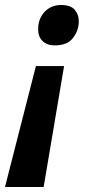

<svg xmlns="http://www.w3.org/2000/svg" viewBox="-57 -569 349 770"><path d="M163 -387Q132 -387 114 -404Q96 -421 96 -452Q96 -494 122 -521.5Q148 -549 188 -549Q226 -549 242.5 -530Q259 -511 259 -484Q259 -447 236 -417Q213 -387 163 -387ZM-37 181 87 -304H200L118 181Z"/></svg>

Font: Noto Sans SemiCondensed
Style: Bold Italic
Weight: 700
Width: 4
Italic angle: -12°
Designer: Monotype Design Team
Foundry: Monotype Imaging Inc.
Version: Version 2.013; ttfautohint (v1.8.4.7-5d5b)